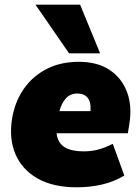

<svg xmlns="http://www.w3.org/2000/svg" viewBox="-20 -785 595 817"><path d="M307 12Q206 12 140 -25.5Q74 -63 46 -128.5Q18 -194 31 -278Q43 -352 81 -406.5Q119 -461 178.5 -491.5Q238 -522 315 -522Q395 -522 447 -487Q499 -452 521 -392Q543 -332 530 -255L524 -218H221Q224 -181 251.5 -161Q279 -141 338 -141Q369 -141 397.5 -148.5Q426 -156 460 -173L509 -38Q466 -12 415 0Q364 12 307 12ZM310 -387Q278 -387 259.5 -365.5Q241 -344 233 -312H365Q368 -351 353 -369Q338 -387 310 -387ZM274 -558 131 -765H321L406 -558Z"/></svg>

Font: Mulish ExtraBlack
Style: Italic
Weight: 1000
Italic angle: -9°
Designer: Vernon Adams
Foundry: Vernon Adams
Version: Version 3.603; ttfautohint (v1.8.3)